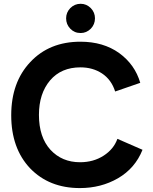

<svg xmlns="http://www.w3.org/2000/svg" viewBox="-20 -962 792 994"><path d="M397.5 -791Q427.7 -791 450.2 -813.5Q471.7 -835.9 471.7 -867.2Q471.7 -897.5 450.2 -919.9Q427.7 -942.4 397.5 -942.4Q366.2 -942.4 343.8 -919.9Q322.3 -897.5 322.3 -867.2Q322.3 -835.9 343.8 -813.5Q365.2 -791 397.5 -791ZM706.1 -533.2Q678.7 -627.9 596.7 -687.5Q514.6 -746.1 396.5 -746.1Q235.4 -746.1 136.7 -640.6Q38.1 -536.1 38.1 -365.2Q38.1 -194.3 135.7 -90.8Q234.4 11.7 393.6 11.7Q502.9 11.7 590.8 -39.1Q679.7 -90.8 717.8 -186.5Q674.8 -206.1 587.9 -243.2Q568.4 -189.5 516.6 -156.2Q463.9 -122.1 394.5 -122.1Q300.8 -122.1 241.2 -186.5Q181.6 -252 181.6 -367.2Q181.6 -477.5 239.3 -545.9Q296.9 -613.3 396.5 -613.3Q460 -613.3 507.8 -582Q556.6 -549.8 576.2 -488.3Q619.1 -502.9 706.1 -533.2Z"/></svg>

Font: BM-Biotif
Style: Bold
Weight: 400
Designer: Deni Anggara
Version: Version 1.000;PS 001.000;hotconv 1.0.88;makeotf.lib2.5.64776